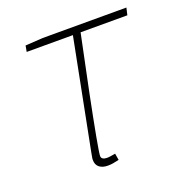

<svg xmlns="http://www.w3.org/2000/svg" viewBox="-96 -563 623 656"><g transform="rotate(-20 216.0 -235.0)"><path d="M188 8Q169 8 157.5 -1Q146 -10 146 -28Q146 -33 147.5 -40Q149 -47 150 -54L228 -452H60L64 -474L128 -478H432L426 -452H256Q232 -339 213.5 -247.5Q195 -156 184.5 -99Q174 -42 174 -32Q174 -25 179.5 -21.5Q185 -18 194 -18Q202 -18 209.5 -19.5Q217 -21 225 -22L229 2Q215 5 207 6.5Q199 8 188 8Z"/></g></svg>

Font: Source Sans 3 ExtraLight
Style: Italic
Weight: 250
Italic angle: -11°
Designer: Paul D. Hunt
Foundry: Adobe
Version: Version 3.046;hotconv 1.0.118;makeotfexe 2.5.65603